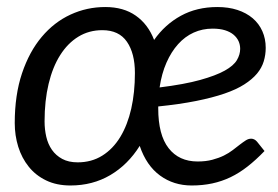

<svg xmlns="http://www.w3.org/2000/svg" viewBox="-20 -534 812 560"><path d="M614 -513.5Q646.5 -513.5 672.5 -505Q698.5 -496.5 717 -480.8Q735.5 -465 745.2 -443Q755 -421 755 -394.5Q755 -374 749.2 -355Q743.5 -336 729.5 -319.2Q715.5 -302.5 692.5 -287.8Q669.5 -273 634.5 -261Q599.5 -249 552 -239.5Q504.5 -230 441.5 -223.5V-218Q441.5 -140.5 471.8 -101.8Q502 -63 556.5 -63Q580.5 -63 599.2 -68Q618 -73 632.8 -80.2Q647.5 -87.5 658.8 -96.2Q670 -105 679.5 -112.2Q689 -119.5 696.8 -124.5Q704.5 -129.5 712.5 -129.5Q722 -129.5 729.5 -121L751.5 -93.5Q726.5 -67.5 702.2 -48.5Q678 -29.5 652.5 -17.2Q627 -5 599 1Q571 7 539 7Q486.5 7 446.8 -22Q407 -51 387.5 -108.5Q353 -53.5 301.5 -23.2Q250 7 185.5 7Q145 7 114.5 -7.8Q84 -22.5 63.8 -47.8Q43.5 -73 33.2 -106Q23 -139 23 -175Q23 -257 44.2 -320.2Q65.5 -383.5 101.8 -426.5Q138 -469.5 185.8 -491.5Q233.5 -513.5 287 -513.5Q340.5 -513.5 376.2 -488.2Q412 -463 429.5 -417.5Q461 -462.5 507.5 -488Q554 -513.5 614 -513.5ZM206.5 -60.5Q247 -60.5 278.2 -80Q309.5 -99.5 330.8 -134.5Q352 -169.5 362.8 -217Q373.5 -264.5 373.5 -321Q373.5 -378.5 350.2 -412.2Q327 -446 278.5 -446Q239.5 -446 208.5 -427Q177.5 -408 155.5 -373.2Q133.5 -338.5 121.8 -289.5Q110 -240.5 110 -180Q110 -156.5 115 -135Q120 -113.5 131.5 -97Q143 -80.5 161.5 -70.5Q180 -60.5 206.5 -60.5ZM600 -450.5Q570.5 -450.5 545 -439Q519.5 -427.5 499.5 -405.2Q479.5 -383 465.5 -351.2Q451.5 -319.5 445.5 -279Q518 -288 563.8 -300.8Q609.5 -313.5 635.5 -328Q661.5 -342.5 671 -358.8Q680.5 -375 680.5 -391.5Q680.5 -403.5 675.8 -414Q671 -424.5 661.2 -432.8Q651.5 -441 636.2 -445.8Q621 -450.5 600 -450.5Z"/></svg>

Font: Lato TR
Style: Italic
Weight: 400
Italic angle: -12°
Designer: Lukasz Dziedzic
Foundry: tyPoland Lukasz Dziedzic
Version: Version 1.104 2013